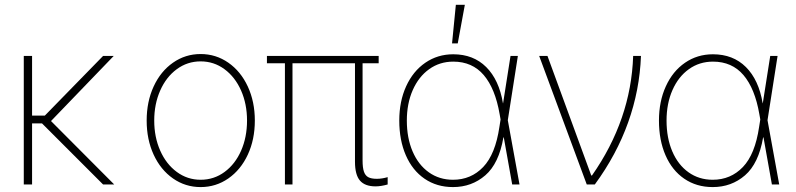

<svg xmlns="http://www.w3.org/2000/svg" viewBox="-20 -761 3283 792"><path d="M112.3 -284.2H165L405.3 -530.3H449.2L190.4 -261.7L451.2 0H405.3L153.3 -252H112.3V0H78.1V-530.3H112.3Z M585 -263.7Q585 -341.8 613.8 -404.3Q642.6 -466.8 693.6 -502.4Q744.6 -538.1 807.6 -538.1Q870.6 -538.1 921.9 -502.4Q973.1 -466.8 1002.2 -404.1Q1031.2 -341.3 1031.2 -263.7Q1031.2 -185.5 1002.2 -123Q973.1 -60.5 921.9 -24.9Q870.6 10.7 807.6 10.7Q744.6 10.7 693.6 -24.9Q642.6 -60.5 613.8 -123Q585 -185.5 585 -263.7ZM999 -263.7Q999 -332 974.4 -387.7Q949.7 -443.4 906 -475.6Q862.3 -507.8 807.6 -507.8Q752.9 -507.8 709.2 -475.6Q665.5 -443.4 640.9 -387.7Q616.2 -332 616.2 -263.7Q616.2 -195.3 640.9 -139.6Q665.5 -84 709.2 -51.8Q752.9 -19.5 807.6 -19.5Q862.8 -19.5 906.5 -51.8Q950.2 -84 974.6 -139.6Q999 -195.3 999 -263.7Z M1542 -500H1475.6V-99.6Q1475.6 -69.3 1481.2 -53Q1486.8 -36.6 1499.3 -30Q1511.7 -23.4 1534.2 -23.4Q1555.7 -23.4 1579.1 -30.3V0Q1550.8 7.8 1529.3 7.8Q1485.4 7.8 1464.8 -16.1Q1444.3 -40 1444.3 -93.8V-500H1186.5V0H1155.3V-500H1081.1V-530.3H1542Z M1627 -263.7Q1627 -342.8 1655.3 -405Q1683.6 -467.3 1734.4 -502.2Q1785.2 -537.1 1849.6 -537.1Q1932.6 -537.1 1985.6 -484.4Q2038.6 -431.6 2054.7 -335H2055.2L2085.9 -530.3H2116.2L2074.7 -265.1L2123 0H2092.8L2058.1 -194.3H2056.6Q2038.1 -86.4 1981.9 -37.8Q1925.8 10.7 1848.6 10.7Q1781.7 10.7 1731.4 -23.7Q1681.2 -58.1 1654.1 -120.4Q1627 -182.6 1627 -263.7ZM1848.6 -19.5Q1922.9 -19.5 1973.1 -72Q2023.4 -124.5 2040 -237.3L2044.9 -268.1L2041 -290Q2022.9 -395.5 1975.6 -451.2Q1928.2 -506.8 1849.6 -506.8Q1793.9 -506.8 1750.5 -475.8Q1707 -444.8 1682.6 -389.4Q1658.2 -334 1658.2 -263.7Q1658.2 -191.9 1681.9 -136.5Q1705.6 -81.1 1748.8 -50.3Q1792 -19.5 1848.6 -19.5ZM1860.4 -741.2H1897.5L1868.2 -582H1844.7Z M2204.1 -530.3H2238.3L2418.9 -37.1H2421.9Q2583 -267.1 2591.8 -530.3H2624Q2618.7 -389.2 2571 -255.9Q2523.4 -122.6 2433.6 0H2400.4Z M2698.2 -263.7Q2698.2 -342.8 2726.6 -405Q2754.9 -467.3 2805.7 -502.2Q2856.4 -537.1 2920.9 -537.1Q3003.9 -537.1 3056.9 -484.4Q3109.9 -431.6 3126 -335H3126.5L3157.2 -530.3H3187.5L3146 -265.1L3194.3 0H3164.1L3129.4 -194.3H3127.9Q3109.4 -86.4 3053.2 -37.8Q2997.1 10.7 2919.9 10.7Q2853 10.7 2802.7 -23.7Q2752.4 -58.1 2725.3 -120.4Q2698.2 -182.6 2698.2 -263.7ZM2919.9 -19.5Q2994.1 -19.5 3044.4 -72Q3094.7 -124.5 3111.3 -237.3L3116.2 -268.1L3112.3 -290Q3094.2 -395.5 3046.9 -451.2Q2999.5 -506.8 2920.9 -506.8Q2865.2 -506.8 2821.8 -475.8Q2778.3 -444.8 2753.9 -389.4Q2729.5 -334 2729.5 -263.7Q2729.5 -191.9 2753.2 -136.5Q2776.9 -81.1 2820.1 -50.3Q2863.3 -19.5 2919.9 -19.5Z"/></svg>

Font: Pretendard GOV Thin
Style: Regular
Weight: 100
Designer: Base glyphs from Inter by Rasmus Andersson; Hangeul glyphs from Noto Sans CJK(Source Han Sans) by Jang Soo-young and Kan
Foundry: Kil Hyung-jin
Version: Version 1.309